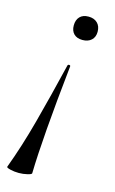

<svg xmlns="http://www.w3.org/2000/svg" viewBox="-116 -407 439 730"><g transform="rotate(15 103.5 -42.5)"><path d="M120 -162Q89 129 86 267Q86 271 69.5 275Q53 279 36 279Q18 279 2 275Q-14 271 -12 267Q21 179 49.5 72.5Q78 -34 109 -163Q110 -168 115.5 -167.5Q121 -167 120 -162ZM187 -317Q187 -296 174 -284Q161 -272 139 -272Q117 -272 105 -284Q93 -296 93 -317Q93 -339 105 -351.5Q117 -364 139 -364Q161 -364 174 -351.5Q187 -339 187 -317Z"/></g></svg>

Font: Cormorant Garamond Medium
Style: Italic
Weight: 500
Italic angle: -10°
Designer: Christian Thalmann (Catharsis Fonts)
Foundry: Catharsis Fonts
Version: Version 4.000